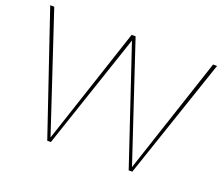

<svg xmlns="http://www.w3.org/2000/svg" viewBox="-115 -872 1218 1046"><g transform="rotate(20 493.5 -349.5)"><path d="M740.2 0H719.2L494.1 -670.9L268.1 0H247.1L9.8 -699.2H33.2L257.8 -22.9L481.9 -699.2H504.9L730 -22.9L954.1 -699.2H977.1Z"/></g></svg>

Font: Montserrat-Hairline
Style: Regular
Weight: 250
Designer: Julieta Ulanovsky
Foundry: Julieta Ulanovsky
Version: Version 1.000;PS 002.000;hotconv 1.0.70;makeotf.lib2.5.58329